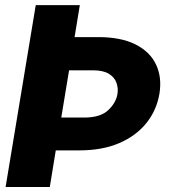

<svg xmlns="http://www.w3.org/2000/svg" viewBox="-20 -748 705 768"><path d="M123 -727.5H299.3L278.3 -599.6H373Q463.9 -599.6 522 -570.3Q580.1 -541 604.2 -489.7Q628.4 -438.5 617.7 -373Q606.4 -306.6 565.4 -255.6Q524.4 -204.6 456.8 -175.5Q389.2 -146.5 297.9 -146.5H203.1L179.2 0H2.4ZM225.1 -277.8H319.3Q381.8 -278.3 412.6 -307.1Q443.4 -335.9 449.7 -371.1Q453.6 -395 445.8 -417Q438 -439 415.3 -452.9Q392.6 -466.8 351.1 -466.8H256.3Z"/></svg>

Font: Inter Display Extra Bold
Style: Italic
Weight: 800
Italic angle: -9.39999°
Designer: Rasmus Andersson
Foundry: rsms
Version: Version 4.000;git-4fc901f